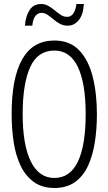

<svg xmlns="http://www.w3.org/2000/svg" viewBox="-20 -927 540 957"><path d="M251 10Q190 10 148.5 -20Q107 -50 82.5 -101.5Q58 -153 48 -219.5Q38 -286 38 -359Q38 -539 91 -632Q144 -725 251 -725Q328 -725 374.5 -676.5Q421 -628 442 -545Q463 -462 463 -358Q463 -283 452.5 -216.5Q442 -150 418 -99Q394 -48 353 -19Q312 10 251 10ZM251 -40Q329 -40 368 -121Q407 -202 407 -358Q407 -512 368 -593.5Q329 -675 251 -675Q168 -675 130.5 -592.5Q93 -510 93 -358Q93 -205 133.5 -122.5Q174 -40 251 -40ZM104 -799Q108 -847 127.5 -877Q147 -907 185 -907Q205 -907 222 -897Q239 -887 254 -874.5Q269 -862 283.5 -852.5Q298 -843 315 -843Q352 -843 361 -907H398Q395 -854 372.5 -826.5Q350 -799 317 -799Q296 -799 278.5 -808.5Q261 -818 246 -831Q231 -844 216.5 -853.5Q202 -863 187 -863Q169 -863 156.5 -847.5Q144 -832 141 -799Z"/></svg>

Font: Noto Sans Mono ExtraCondensed Light
Style: Regular
Weight: 300
Width: 2
Designer: Monotype Design Team
Foundry: Monotype Imaging Inc.
Version: Version 2.014; ttfautohint (v1.8.4.7-5d5b)